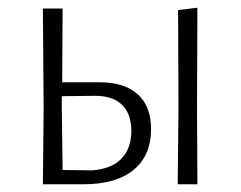

<svg xmlns="http://www.w3.org/2000/svg" viewBox="-20 -477 623 497"><path d="M490 -198 491 0H440L442 -195L441 -451L491 -457ZM371 -143Q371 -74 325.5 -37Q280 0 196 0H91L93 -195L91 -455H142L141 -264H238Q302 -264 336.5 -233Q371 -202 371 -143ZM320 -138Q320 -182 296 -205.5Q272 -229 226 -229L140 -228V-198L142 -37L219 -36Q269 -40 294.5 -66.5Q320 -93 320 -138Z"/></svg>

Font: Luna Sans Light
Style: Regular
Weight: 300
Designer: Juan Pablo del Peral
Foundry: Huerta Tipografica
Version: Version 2.001; ttfautohint (v1.5)